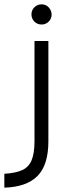

<svg xmlns="http://www.w3.org/2000/svg" viewBox="-50 -689 308 885"><path d="M142 -576Q122 -576 108.5 -589.5Q95 -603 95 -623Q95 -642 108.5 -655.5Q122 -669 142 -669Q161 -669 174 -655.5Q187 -642 188 -623Q188 -603 174.5 -589.5Q161 -576 142 -576ZM-30 176V112Q21 109 51.5 95.5Q82 82 95.5 50Q109 18 109 -38V-500H173V-38Q173 72 122.5 122.5Q72 173 -30 176Z"/></svg>

Font: Kulim Park Light
Style: Regular
Weight: 300
Designer: Noponies / Dale Sattler
Foundry: Noponies
Version: Version 1.000; ttfautohint (v1.8.3)